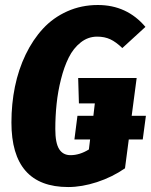

<svg xmlns="http://www.w3.org/2000/svg" viewBox="-20 -733 606 771"><path d="M565.9 -268.1 553.2 -172.9H497.1L481.9 -57.1Q430.2 -21.5 369.4 -1.7Q308.6 18.1 253.9 18.1Q25.9 18.1 25.9 -241.2Q25.9 -315.9 40 -385Q54.2 -454.1 83 -513.9Q111.8 -573.7 152.6 -617.9Q193.4 -662.1 250 -687.5Q306.6 -712.9 373 -712.9Q489.7 -712.9 564 -625L471.2 -540Q445.8 -564.5 422.9 -575.2Q399.9 -585.9 370.1 -585.9Q333.5 -585.9 304 -562.5Q274.4 -539.1 255.9 -501.7Q237.3 -464.4 224.9 -414.8Q212.4 -365.2 207.3 -315.7Q202.1 -266.1 202.1 -214.8Q202.1 -158.7 217.5 -134.3Q232.9 -109.9 263.2 -109.9Q299.8 -109.9 336.9 -132.8L341.8 -172.9H278.8L291 -268.1H355L360.8 -317.9H296.9L293.9 -419.9H528.8L508.8 -268.1Z"/></svg>

Font: Fira Sans Compressed ExtraBold
Style: Italic
Weight: 800
Width: 3
Italic angle: -8°
Designer: Carrois Corporate & Edenspiekermann AG
Foundry: Carrois Corporate GbR & Edenspiekermann AG
Version: Version 4.203;PS 004.203;hotconv 1.0.88;makeotf.lib2.5.64775